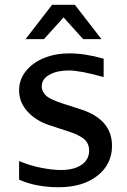

<svg xmlns="http://www.w3.org/2000/svg" viewBox="-20 -763 525 795"><path d="M399.9 -601.1H324.2L243.2 -690.9L162.1 -601.1H85.9L195.8 -743.2H290ZM443.8 -159.2Q443.8 -83 383.3 -35.4Q322.8 12.2 223.1 12.2Q128.9 12.2 59.1 -19V-96.2Q102.5 -77.6 149.4 -68.4Q196.3 -59.1 232.9 -59.1Q286.6 -59.1 317.9 -80.8Q349.1 -102.5 349.1 -139.2Q349.1 -156.7 341.8 -170.4Q334.5 -184.1 319.8 -193.4Q305.2 -202.6 293.5 -207.8Q281.7 -212.9 262.2 -219.2L186 -244.1Q130.9 -261.7 95 -300Q59.1 -338.4 59.1 -389.2Q59.1 -434.1 87.6 -469.2Q116.2 -504.4 163.3 -523.2Q210.4 -542 267.1 -542Q332 -542 409.2 -520V-443.8Q313 -471.2 264.2 -471.2Q217.3 -471.2 185.1 -453.9Q152.8 -436.5 152.8 -404.8Q152.8 -393.1 158.4 -383.1Q164.1 -373 171.1 -366.5Q178.2 -359.9 191.7 -353.3Q205.1 -346.7 213.6 -343.5Q222.2 -340.3 237.8 -335L314.9 -310.1Q443.8 -268.6 443.8 -159.2Z"/></svg>

Font: Aurulent Sans
Style: Regular
Weight: 400
Version: Version 2007.05.04